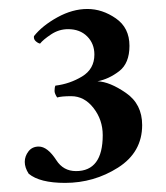

<svg xmlns="http://www.w3.org/2000/svg" viewBox="-20 -647 370 428"><path d="M268.6 -544.9Q268.6 -505.9 245.6 -488.3Q222.7 -470.7 197.3 -465.8Q224.6 -464.8 260.7 -439.9Q296.9 -415 296.9 -368.2Q296.9 -307.6 243.2 -273.4Q189.5 -239.3 125 -239.3Q68.4 -239.3 43.9 -259.8Q35.2 -273.4 35.2 -286.1Q35.2 -298.8 43.5 -309.6Q51.8 -320.3 66.4 -320.3Q85.9 -320.3 105.5 -290Q121.1 -265.6 149.4 -265.6Q209 -265.6 209 -345.7Q209 -379.9 188.5 -406.2Q168 -432.6 138.7 -432.6Q117.2 -432.6 107.4 -429.7Q101.6 -438.5 101.6 -444.3Q101.6 -452.1 103.5 -456.1Q135.7 -460 163.1 -476.6Q190.4 -493.2 190.4 -525.4Q190.4 -549.8 174.3 -565.9Q158.2 -582 131.8 -582Q111.3 -582 93.8 -570.3Q76.2 -558.6 69.3 -549.8Q64.5 -550.8 59.6 -555.2Q54.7 -559.6 55.7 -566.4Q74.2 -589.8 107.9 -608.4Q141.6 -627 174.8 -627Q208 -627 238.3 -606Q268.6 -585 268.6 -544.9Z"/></svg>

Font: Crimson
Style: Bold
Weight: 700
Version: Version 0.8 ; ttfautohint (v1.00) -l 8 -r 50 -G 200 -x 14 -D